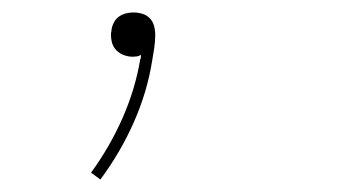

<svg xmlns="http://www.w3.org/2000/svg" viewBox="-20 -83 540 308"><path d="M141 205 126 194Q156 153 176.5 106.5Q197 60 205 12Q206 11 206 9Q206 7 206 5Q203 7 199.5 7.5Q196 8 193 8Q186 8 179 5.5Q172 3 167 -2Q162 -7 160 -13.5Q158 -20 158 -28Q158 -30 158.5 -32Q159 -34 159 -36Q160 -42 163 -47.5Q166 -53 171 -56.5Q176 -60 182 -61.5Q188 -63 194 -63Q201 -63 208 -61Q215 -59 220 -54Q225 -49 227 -42Q229 -35 229 -27Q229 -17 227.5 -6.5Q226 4 224 15Q216 65 194.5 113.5Q173 162 141 205Z"/></svg>

Font: Iosevka Slab Thin
Style: Italic
Weight: 100
Italic angle: -9°
Monospace: yes
Designer: Belleve Invis
Foundry: Belleve Invis
Version: Version 11.1.1; ttfautohint (v1.8.3)